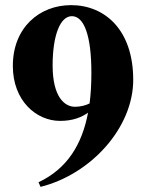

<svg xmlns="http://www.w3.org/2000/svg" viewBox="-20 -527 574 748"><path d="M138 201C334 152 499 -29 499 -216C499 -411 388 -507 257 -507C134 -507 30 -420 30 -270C30 -135 121 -56 214 -56C265 -56 299 -71 323 -88C300 34 243 130 130 183ZM272 -111C232 -111 185 -149 185 -272C185 -388 214 -464 260 -464C308 -464 336 -387 336 -244C336 -202 334 -162 329 -124C315 -117 295 -111 272 -111Z"/></svg>

Font: Berkshire Swash
Style: Regular
Weight: 700
Designer: Astigmatic (AOETI)
Foundry: Astigmatic (AOETI)
Version: Version 1.000